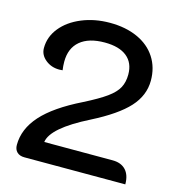

<svg xmlns="http://www.w3.org/2000/svg" viewBox="-106 -802 832 895"><g transform="rotate(15 310.5 -354.5)"><path d="M43 -47Q43 -124 102.5 -190.5Q162 -257 290 -320Q359 -355 395 -381Q431 -407 445.5 -434Q460 -461 460 -498Q460 -554 423 -584Q386 -614 316 -614Q239 -614 197.5 -579Q156 -544 156 -479Q156 -459 159 -438Q153 -437 143 -437Q104 -437 76 -460Q48 -483 48 -516Q48 -570 83.5 -614Q119 -658 180.5 -683.5Q242 -709 316 -709Q392 -709 449.5 -683Q507 -657 538 -609Q569 -561 569 -498Q569 -426 516 -368Q463 -310 345 -250Q172 -163 163 -93H493Q534 -93 556.5 -69Q579 -45 579 0H92Q69 0 56 -12.5Q43 -25 43 -47Z"/></g></svg>

Font: K2D Medium
Style: Regular
Weight: 500
Designer: Katatrad Aksorn Co.,Ltd.
Foundry: Cadson Demak Co.,Ltd.
Version: Version 1.000; ttfautohint (v1.6)